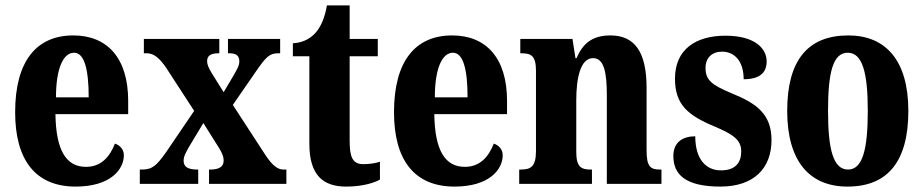

<svg xmlns="http://www.w3.org/2000/svg" viewBox="-20 -680 3415 710"><path d="M260 10C388 10 438 -53 438 -106C438 -128 423 -143 405 -149C386 -100 354 -63 298 -63C225 -63 187 -123 185 -258H454V-307C454 -465 377 -549 251 -549C114 -549 36 -453 36 -265C36 -91 109 10 260 10ZM308 -320H187C187 -427 214 -485 254 -485C292 -485 308 -423 308 -320Z M497 0H713V-53H710C673 -53 659 -64 659 -86C659 -103 669 -119 679 -137L732 -225L776 -155C802 -116 807 -101 807 -86C807 -64 791 -53 757 -53H753V0H1039V-53H1028C1007 -53 987 -68 962 -106L841 -292L928 -418C964 -470 977 -483 1009 -483H1016V-536H823V-483H827C850 -483 865 -477 865 -453C865 -435 854 -420 842 -398L807 -339L764 -408C752 -428 746 -440 746 -454C746 -470 754 -483 788 -483H791V-536H512V-483H523C549 -483 570 -465 594 -430L698 -270L594 -117C559 -68 544 -53 504 -53H497Z M1260 10C1323 10 1366 -5 1385 -16V-82C1367 -76 1346 -73 1323 -73C1284 -73 1273 -99 1273 -159V-472H1377V-536H1273V-660H1189C1181 -614 1167 -584 1152 -565C1136 -544 1107 -522 1063 -520V-472H1124V-148C1124 -31 1176 10 1260 10Z M1661 10C1789 10 1839 -53 1839 -106C1839 -128 1824 -143 1806 -149C1787 -100 1755 -63 1699 -63C1626 -63 1588 -123 1586 -258H1855V-307C1855 -465 1778 -549 1652 -549C1515 -549 1437 -453 1437 -265C1437 -91 1510 10 1661 10ZM1709 -320H1588C1588 -427 1615 -485 1655 -485C1693 -485 1709 -423 1709 -320Z M1900 0H2169V-53H2165C2129 -53 2111 -62 2111 -119V-309C2111 -390 2126 -465 2173 -465C2213 -465 2224 -414 2224 -329V0H2426V-53H2422C2386 -53 2371 -62 2371 -124V-355C2371 -491 2325 -549 2237 -549C2167 -549 2134 -516 2112 -465H2108L2097 -536H1904V-483H1908C1944 -483 1962 -474 1962 -418V-122C1962 -62 1942 -53 1904 -53H1900Z M2644 10C2768 10 2833 -58 2833 -162C2833 -259 2776 -298 2688 -334C2611 -366 2589 -384 2589 -429C2589 -467 2614 -489 2650 -489C2696 -489 2730 -454 2730 -387C2788 -387 2815 -410 2815 -453C2815 -501 2771 -548 2663 -548C2551 -548 2476 -496 2476 -389C2476 -293 2524 -253 2623 -212C2691 -183 2721 -163 2721 -120C2721 -80 2701 -50 2646 -50C2590 -50 2551 -92 2551 -176C2507 -176 2470 -156 2470 -103C2470 -36 2513 10 2644 10Z M3114 10C3262 10 3339 -82 3339 -270C3339 -458 3254 -549 3117 -549C2968 -549 2891 -458 2891 -270C2891 -82 2975 10 3114 10ZM3116 -53C3061 -53 3042 -128 3042 -270C3042 -412 3060 -485 3115 -485C3169 -485 3189 -412 3189 -270C3189 -128 3170 -53 3116 -53Z"/></svg>

Font: Noto Serif Devanagari ExtraCondensed ExtraBold
Style: Regular
Weight: 800
Width: 2
Designer: Universal Thirst, Indian Type Foundry and the Monotype Design Team
Foundry: Monotype Imaging Inc.
Version: Version 2.004